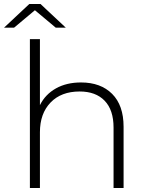

<svg xmlns="http://www.w3.org/2000/svg" viewBox="-43 -937 736 957"><path d="M516 -469C478 -507 426.3 -526 361 -526C313 -526 271.3 -516.2 236 -496.5C200.7 -476.8 174 -449 156 -413V-742H106V0H156V-278C156 -340 173.7 -389.3 209 -426C244.3 -462.7 292.7 -481 354 -481C407.3 -481 448.8 -465.7 478.5 -435C508.2 -404.3 523 -359.7 523 -301V0H573V-305C573 -376.3 554 -431 516 -469ZM235 -799H285L159 -917H103L-23 -799H27L131 -886Z"/></svg>

Font: Montserrat Custom ExtraLight
Style: Regular
Weight: 300
Designer: Julieta Ulanovsky
Foundry: Julieta Ulanovsky
Version: Version 7.200